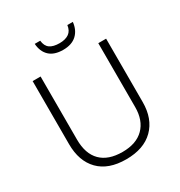

<svg xmlns="http://www.w3.org/2000/svg" viewBox="-209 -1057 1140 1213"><g transform="rotate(-30 361.0 -450.5)"><path d="M629 -252Q629 -130 558.5 -60Q488 10 359 10Q230 10 161.5 -60Q93 -130 93 -254V-714H151V-254Q151 -150 205 -96Q259 -42 362 -42Q463 -42 517.5 -96.5Q572 -151 572 -248V-714H629ZM500 -911Q494 -854 458.5 -821Q423 -788 360 -788Q295 -788 260.5 -820.5Q226 -853 222 -911H262Q266 -871 290.5 -853.5Q315 -836 361 -836Q404 -836 429.5 -854Q455 -872 460 -911Z"/></g></svg>

Font: Noto Traditional Nushu Light
Style: Regular
Weight: 300
Designer: LIU Zhao
Foundry: LiuZhao Studio
Version: Version 2.003; ttfautohint (v1.8.4.7-5d5b)